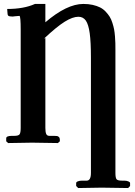

<svg xmlns="http://www.w3.org/2000/svg" viewBox="-20 -718 677 965"><path d="M84 -75.2V-569.8Q84 -633.8 78.1 -638.2Q74.7 -638.2 66.7 -637.2Q58.6 -636.2 55.2 -636.2L43.9 -634.8Q26.4 -634.8 21.7 -638.9Q17.1 -643.1 17.1 -659.2Q16.1 -664.1 16.1 -672.9Q99.6 -672.9 155.8 -698.2H208V-621.1V-606Q315.9 -698.2 398.9 -698.2Q424.8 -698.2 446 -693.4Q467.3 -688.5 482.9 -680.7Q498.5 -672.9 511 -659.7Q523.4 -646.5 531.2 -634Q539.1 -621.6 544.9 -603Q550.8 -584.5 553.5 -570.3Q556.2 -556.2 557.9 -535.2Q559.6 -514.2 559.8 -501.2Q560.1 -488.3 560.1 -467.8V150.9Q560.1 174.8 565.4 182.4Q570.8 189.9 592.8 189.9H604Q616.2 189.9 625 193.6Q633.8 197.3 633.8 202.1V210V216.8L624 227.1Q536.1 225.1 491.2 225.1L373 227.1L362.8 216.8V210V202.1Q362.8 196.8 371.3 193.4Q379.9 189.9 393.1 189.9H416Q437 189.9 437 150.9V-428.2Q437 -506.8 430.9 -551Q424.8 -595.2 411.4 -614.5Q397.9 -633.8 374 -633.8Q345.2 -633.8 305.2 -608.9Q265.1 -584 201.2 -523.9L208 -526.9V-91.8V-75.2Q208 -54.7 212.2 -44.9Q216.3 -35.2 228 -35.2H251Q261.2 -35.2 266.4 -34.4Q271.5 -33.7 276.1 -29.3Q280.8 -24.9 280.8 -16.1V-7.8L271 1Q180.2 -1 141.1 -1L21 1L11.2 -7.8V-22.9Q11.2 -35.2 40 -35.2H51.8Q73.2 -35.2 78.6 -43.2Q84 -51.3 84 -75.2Z"/></svg>

Font: Common Serif
Style: Bold
Weight: 700
Designer: Philipp H. Poll, Khaled Hosny
Foundry: Stefan Peev, Context Ltd.
Version: Version 1.026